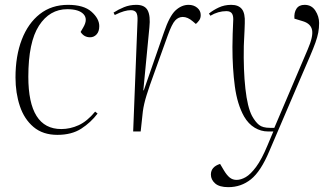

<svg xmlns="http://www.w3.org/2000/svg" viewBox="-20 -543 1366 793"><path d="M261 -523Q326 -523 358 -494.5Q390 -466 390 -435Q390 -413 379 -401Q368 -389 352 -389Q327 -389 313 -411L324 -430Q344 -464 325 -484.5Q306 -505 258 -505Q185 -505 141 -437Q97 -369 97 -226Q97 -10 233 -10Q270 -10 305 -26Q340 -42 373 -82L383 -74Q355 -37 315.5 -11.5Q276 14 217 14Q157 14 118.5 -18.5Q80 -51 62 -105Q44 -159 44 -223Q44 -312 70 -379.5Q96 -447 144.5 -485Q193 -523 261 -523Z M548 -458Q549 -482 542.5 -491.5Q536 -501 520 -501Q508 -501 492 -496.5Q476 -492 454 -481L449 -491Q469 -504 492.5 -513.5Q516 -523 543 -523Q578 -523 590 -500Q602 -477 597 -430L572 -170H574L657 -409Q680 -477 705 -500Q730 -523 759 -523Q780 -523 794.5 -511Q809 -499 809 -481Q809 -468 803 -459.5Q797 -451 789 -444L776 -455Q755 -473 735 -473Q717 -473 703.5 -458.5Q690 -444 673 -397Q640 -304 618.5 -245.5Q597 -187 585.5 -150Q574 -113 570 -83L561 0H530Z M1092 82Q1057 165 1016.5 197.5Q976 230 923 230Q886 230 868.5 214.5Q851 199 851 178Q851 146 889 134L905 161Q917 181 929 190.5Q941 200 957 200Q975 200 995 188.5Q1015 177 1038 146Q1061 115 1085 57L1109 0H1087Q1058 0 1032 -15.5Q1006 -31 988 -62Q960 -112 950 -186Q940 -260 940 -349Q940 -371 941 -403Q942 -435 943 -453Q945 -476 938.5 -486.5Q932 -497 915 -497Q881 -497 849 -478L843 -487Q860 -501 883.5 -512Q907 -523 935 -523Q965 -523 979 -505.5Q993 -488 991 -447Q991 -440 990 -418Q989 -396 988 -376Q987 -356 987 -353Q985 -254 993.5 -177Q1002 -100 1021 -64Q1035 -39 1050 -27Q1065 -15 1095 -15H1113L1251 -339Q1274 -392 1269 -418.5Q1264 -445 1232 -455L1196 -466Q1194 -491 1204.5 -507Q1215 -523 1238 -523Q1267 -523 1282.5 -499Q1298 -475 1298 -448Q1298 -427 1294.5 -408.5Q1291 -390 1283 -367.5Q1275 -345 1260.5 -311Q1246 -277 1223 -224Z"/></svg>

Font: Literata 72pt ExtraLight
Style: Italic
Weight: 200
Italic angle: -2°
Designer: Latin by Veronika Burian and Jose Scaglione. Greek by Irene Vlachou. Cyrillic by Vera Evstafieva
Foundry: TypeTogether
Version: Version 3.002